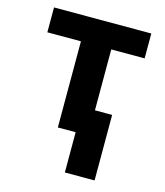

<svg xmlns="http://www.w3.org/2000/svg" viewBox="-112 -634 786 917"><g transform="rotate(15 281.5 -175.0)"><path d="M207 0H295V199H442V-125H357V-426H522V-549H41V-426H207Z"/></g></svg>

Font: Noto Sans Mono SemiCondensed ExtraBold
Style: Regular
Weight: 800
Width: 4
Designer: Monotype Design Team
Foundry: Monotype Imaging Inc.
Version: Version 2.014